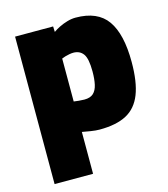

<svg xmlns="http://www.w3.org/2000/svg" viewBox="-108 -599 774 886"><g transform="rotate(-15 279.0 -156.5)"><path d="M43.2 201.7V-502.8H224.9L226 -476.3Q238.3 -485.3 256.4 -494.3Q274.4 -503.3 295.2 -509.3Q315.9 -515.3 335 -515.3Q440.1 -515.3 486.3 -449.7Q532.6 -384 532.6 -250.7Q532.6 -155.2 509.8 -97.2Q487 -39.2 438.1 -13.3Q389.2 12.6 309.4 12.6Q291.1 12.6 267.1 8.7Q243.1 4.9 227 1.8V201.7ZM277.3 -139.4Q305.7 -139.4 320.5 -153.2Q335.3 -167.1 341 -192.9Q346.8 -218.7 346.8 -255.1Q346.8 -316.7 330.5 -339.1Q314.1 -361.6 283.6 -361.6Q275.2 -361.6 264.5 -359.7Q253.8 -357.8 244 -354.9Q234.2 -352.1 227 -348.8V-143.7Q236 -142.3 250.5 -140.9Q265.1 -139.4 277.3 -139.4Z"/></g></svg>

Font: Titillium Web SemiBold
Style: Regular
Weight: 600
Designer: Mohamed Gaber, Accademia di Belle Arti di Urbino
Foundry: Kief Type Foundry, Accademia di Belle Arti di Urbino
Version: Version 3.000; ttfautohint (v1.8.4)